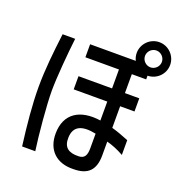

<svg xmlns="http://www.w3.org/2000/svg" viewBox="-162 -1017 1146 1220"><g transform="rotate(20 410.5 -406.5)"><path d="M708 -709C677 -709 651 -735 651 -766C651 -797 677 -823 708 -823C739 -823 765 -797 765 -766C765 -735 739 -709 708 -709ZM83 -350C83 -230 96 -98 114 42H203C188 -60 170 -259 170 -355C170 -444 185 -616 197 -716H112C96 -586 83 -467 83 -350ZM286 -109C285 1 353 70 470 66C568 66 612 19 612 -79V-172C652 -161 685 -148 728 -124V-224C686 -241 648 -255 612 -265V-411H709V-500H612V-628H709V-653C771 -654 821 -704 821 -766C821 -828 770 -879 708 -879C646 -879 595 -828 595 -766C595 -748 599 -731 607 -716H298V-628H525V-500H298V-411H525V-283C382 -304 287 -244 286 -109ZM371 -111C373 -190 427 -214 525 -194V-95C525 -47 512 -23 472 -22C405 -20 369 -45 371 -111Z"/></g></svg>

Font: コーポレート・ロゴ ver3 Medium
Style: Regular
Weight: 500
Designer: [KANA_main] LOGOTYPE.JP [Source Han Sans] Ryoko NISHIZUKA 西塚涼子 (kana, bopomofo & ideographs); Paul D. Hunt (Latin, Greek
Version: Version 12.001;FEAKit 1.0